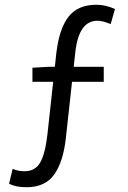

<svg xmlns="http://www.w3.org/2000/svg" viewBox="-20 -688 537 805"><path d="M18 82 33 20Q56 30 83 30Q128 30 149 -7.5Q170 -45 179 -126L203 -345H116V-404L185 -408H210L216 -464Q228 -567 267 -617.5Q306 -668 384 -668Q424 -668 462 -650L444 -587Q411 -601 388 -601Q311 -601 296 -471L289 -408H415V-345H282L256 -108Q245 -9 207 44Q169 97 91 97Q45 97 18 82Z"/></svg>

Font: RibengUni
Style: Regular
Weight: 400
Designer: (1) Dr. Andrew Glass (Program Manager at Microsoft Corporation)
(2) Bivuti Chakma (Suz Moriz)
(3) Paul D. Hunt (Adobe Co
Foundry: Bivuti Chakma and Jyoti Chakma
Version: Version 1.2020